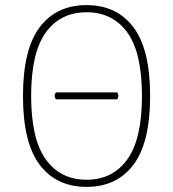

<svg xmlns="http://www.w3.org/2000/svg" viewBox="-20 -720 678 752"><path d="M199 -331Q189 -345 199 -358H439Q444 -351 443.5 -344Q443 -337 439 -331ZM319 12Q201 12 135.5 -74.5Q70 -161 70 -344Q70 -527 135.5 -613.5Q201 -700 319 -700Q437 -700 502.5 -613.5Q568 -527 568 -344Q568 -161 502.5 -74.5Q437 12 319 12ZM319 -16Q421 -16 478.5 -95.5Q536 -175 536 -344Q536 -514 478.5 -593Q421 -672 319 -672Q217 -672 159.5 -593Q102 -514 102 -344Q102 -175 159.5 -95.5Q217 -16 319 -16Z"/></svg>

Font: Arima Thin Thin
Style: Regular
Weight: 250
Version: Version 1.100